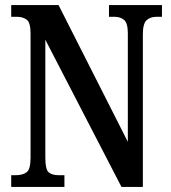

<svg xmlns="http://www.w3.org/2000/svg" viewBox="-20 -734 670 754"><path d="M24 0V-46H42Q69 -46 84.5 -57.5Q100 -69 100 -115V-603Q100 -646 84.5 -657Q69 -668 47 -668H24V-714H210L482 -177V-603Q482 -643 467.5 -655.5Q453 -668 430 -668H408V-714H616V-668H594Q570 -668 555.5 -654.5Q541 -641 541 -599V0H457L158 -578V-115Q158 -69 171 -57.5Q184 -46 210 -46H233V0Z"/></svg>

Font: Noto Serif Thai ExtraCondensed SemiBold
Style: Regular
Weight: 600
Width: 2
Designer: Monotype Design Team
Foundry: Monotype Imaging Inc.
Version: Version 2.001; ttfautohint (v1.8.4.7-5d5b)